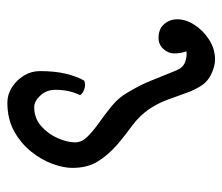

<svg xmlns="http://www.w3.org/2000/svg" viewBox="-61 -543 603 521"><g transform="rotate(-90 240.5 -282.5)"><path d="M222.7 -564Q244.6 -564 264.2 -551.5Q283.7 -539.1 295.9 -519Q308.1 -499 308.1 -475.6Q308.1 -435.5 301 -405.8Q293.9 -376 282.2 -355.5Q272 -351.1 259.8 -355Q247.6 -358.9 242.7 -366.7Q257.3 -395.5 257.3 -433.6Q257.3 -458 241.7 -474.6Q226.1 -491.2 210.4 -491.2Q180.2 -491.2 158.7 -472.2Q137.2 -453.1 126 -427.2Q114.7 -401.4 114.7 -379.9Q114.7 -362.3 130.1 -346.7Q145.5 -331.1 168 -315.2Q190.4 -299.3 212.4 -281.5Q234.4 -263.7 247.6 -241.7Q269.5 -206.1 282.2 -174.1Q294.9 -142.1 309.6 -106.4Q316.9 -87.9 331.8 -82Q346.7 -76.2 361.8 -78.1Q356 -93.3 356 -111.8Q356 -127 367.9 -140.4Q379.9 -153.8 397.9 -153.8Q422.9 -153.8 435.8 -138.4Q448.7 -123 448.7 -103Q448.7 -79.6 433.3 -55.9Q418 -32.2 393.1 -16.4Q368.2 -0.5 339.4 -0.5Q322.3 -0.5 301.8 -9.8Q281.2 -19 270 -35.6Q257.8 -53.2 249 -77.9Q240.2 -102.5 230.5 -129.2Q220.7 -155.8 205.6 -178.2Q187.5 -205.1 159.7 -225.6Q131.8 -246.1 110.4 -264.2Q80.6 -290 63 -318.4Q45.4 -346.7 45.4 -387.7Q45.4 -411.6 56.4 -441.7Q67.4 -471.7 89.6 -499.5Q111.8 -527.3 145 -545.7Q178.2 -564 222.7 -564Z"/></g></svg>

Font: Harmattan Medium
Style: Regular
Weight: 500
Designer: George W. Nuss III and SIL International
Foundry: SIL International
Version: Version 4.000